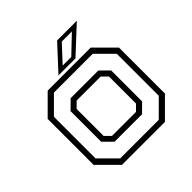

<svg xmlns="http://www.w3.org/2000/svg" viewBox="-180 -838 987 987"><g transform="rotate(-45 314.0 -344.0)"><path d="M158 0 55 -103V-437L158 -540H470.5L573.5 -437V-103L470.5 0ZM175 -30H455.5L543 -117.5V-422.5L455.5 -510H173.5L85.5 -422V-119.5ZM215.5 -111 166.5 -159.5V-382L214 -429H415L462 -382.5V-157.5L415 -111ZM227 -141.5H401.5L432 -172V-368L401.5 -398.5H227L196.5 -368V-172ZM252.5 -556 374.5 -688H518L376 -556ZM303.5 -576.5H366L461 -667H387.5Z"/></g></svg>

Font: Tourney Light
Style: Regular
Weight: 300
Version: Version 1.015